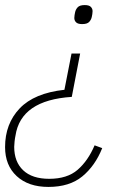

<svg xmlns="http://www.w3.org/2000/svg" viewBox="-32 -535 509 757"><path d="M159 202Q80 202 34 159.5Q-12 117 -12 45Q-12 -47 45.5 -107.5Q103 -168 222 -181L250 -324H284L251 -153Q50 -140 29 0Q27 9 25.5 22.5Q24 36 24 44Q24 103 59.5 136.5Q95 170 162 170Q233 170 274 134.5Q315 99 341 38L371 49Q343 119 292.5 160.5Q242 202 159 202ZM292 -440Q275 -440 268 -447Q261 -454 261 -464Q261 -469 262 -475.5Q263 -482 264 -486Q266 -497 274 -506Q282 -515 302 -515Q319 -515 326 -508Q333 -501 333 -491Q333 -486 332 -479.5Q331 -473 330 -469Q328 -458 320 -449Q312 -440 292 -440Z"/></svg>

Font: IBM Plex Sans ExtLt
Style: Italic
Weight: 200
Italic angle: -11°
Designer: Mike Abbink, Paul van der Laan, Pieter van Rosmalen
Foundry: Bold Monday
Version: Version 3.005